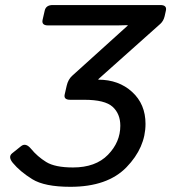

<svg xmlns="http://www.w3.org/2000/svg" viewBox="-20 -720 673 755"><path d="M30.3 -79.6Q10.7 -103.5 27.8 -117.2L62.5 -145Q81.1 -160.2 102.1 -134.8Q127 -104.5 161.6 -83Q196.3 -61.5 267.1 -61.5Q356 -61.5 404.5 -111.3Q453.1 -161.1 453.1 -225.6Q453.1 -272.5 422.9 -300Q392.6 -327.6 311.5 -327.6H256.3Q229.5 -327.6 234.4 -348.6L242.2 -382.8Q248 -407.7 263.7 -421.9L481.9 -619.1V-621.1Q462.4 -620.1 442.4 -620.1H168.9Q142.6 -620.1 147.5 -642.1L155.8 -678.2Q160.6 -700.2 187.5 -700.2H610.4Q637.2 -700.2 632.3 -678.2L627.4 -656.2Q623 -637.7 610.8 -626.5L366.7 -408.7V-406.7Q446.8 -406.7 499.5 -358.6Q552.2 -310.5 552.2 -232.9Q552.2 -139.6 477.5 -62.5Q402.8 14.6 256.8 14.6Q155.3 14.6 106.9 -15.4Q58.6 -45.4 30.3 -79.6Z"/></svg>

Font: Istok Web
Style: BoldItalic
Weight: 700
Italic angle: -13°
Designer: Andrey V. Panov
Foundry: Andrey V. Panov
Version: Version 1.0.2g